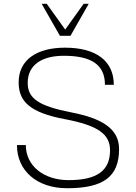

<svg xmlns="http://www.w3.org/2000/svg" viewBox="-20 -987 720 1019"><path d="M70 -217C70 -80 177 12 336 12C530 12 612 -50 612 -196C612 -309 512 -360 361 -390C186 -424 127 -464 127 -547C127 -644 204 -691 319 -691C467 -691 537 -642 537 -537H584C584 -663 491 -734 325 -734C176 -734 79 -670 79 -550C79 -449 138 -390 322 -355C503 -321 564 -274 564 -189C564 -81 495 -31 344 -31C212 -31 117 -107 117 -217ZM298 -797H354L451 -967H424L326 -830L228 -967H201Z"/></svg>

Font: Perun ExtraLight
Style: Regular
Weight: 200
Foundry: Copyright (c) Stefan Peev, Context Ltd, 2016
Version: Version 1.089